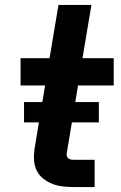

<svg xmlns="http://www.w3.org/2000/svg" viewBox="-20 -755 490 775"><path d="M277 0Q255 0 233 -2.5Q211 -5 191 -13Q171 -21 154.5 -34Q138 -47 128.5 -66Q119 -85 117.5 -107Q116 -129 119 -152L162 -410H63V-520H180L216 -735H349L313 -520H439V-410H295L249 -134Q249 -128 250.5 -123Q252 -118 256.5 -115Q261 -112 266.5 -111Q272 -110 277 -110H362V0ZM77 -261V-343H379V-261Z"/></svg>

Font: Iosevka Etoile XBdObl
Style: Regular
Weight: 800
Italic angle: -9°
Designer: Belleve Invis
Foundry: Belleve Invis
Version: Version 15.5.2; ttfautohint (v1.8.4)